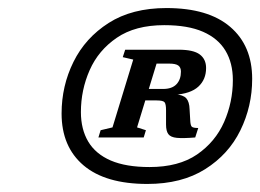

<svg xmlns="http://www.w3.org/2000/svg" viewBox="-20 -729 646 477"><path d="M472.5 -411 465 -387.5Q435 -385 419.5 -386.5Q404 -388 398.2 -395.8Q392.5 -403.5 392.5 -419.5V-455Q392.5 -470.5 388.8 -475Q385 -479.5 369 -479.5H307.5L315 -508H385Q407.5 -508 418.5 -519.8Q429.5 -531.5 429.5 -551Q429.5 -561.5 423 -566.2Q416.5 -571 400 -571H334L342 -605.5H424Q460.5 -605.5 476.2 -593.8Q492 -582 492 -560Q492 -531.5 472.8 -513.8Q453.5 -496 413 -493.5L414 -495Q435 -493.5 442.8 -484.8Q450.5 -476 451 -457.5L452.5 -432Q453 -417.5 456.5 -414.2Q460 -411 472.5 -411ZM379.5 -605.5 320.5 -412.5 342.5 -405.5 337 -387.5H224.5L230 -405.5L259.5 -412.5L311 -581L285 -587L291 -605.5ZM351.5 -314Q424 -314 469.5 -345.2Q515 -376.5 536.8 -426Q558.5 -475.5 558.5 -530Q558.5 -572.5 540.2 -603Q522 -633.5 484.5 -650Q447 -666.5 388 -666.5Q316 -666.5 270.2 -635.2Q224.5 -604 202.8 -554.8Q181 -505.5 181 -450.5Q181 -408 199.2 -377.2Q217.5 -346.5 255.2 -330.2Q293 -314 351.5 -314ZM393.5 -709Q497.5 -709 552 -662.2Q606.5 -615.5 606.5 -533Q606.5 -465 577.2 -405.2Q548 -345.5 489.8 -308.8Q431.5 -272 346 -272Q242 -272 187.5 -318.2Q133 -364.5 133 -447Q133 -515.5 162.5 -575.2Q192 -635 250 -672Q308 -709 393.5 -709Z"/></svg>

Font: Newsreader 9pt Medium
Style: Italic
Weight: 500
Italic angle: -17°
Designer: Hugues Gentile
Foundry: Production Type
Version: Version 1.003